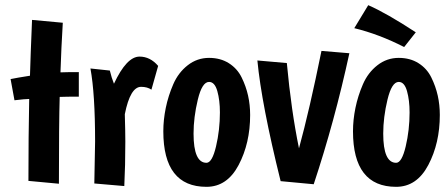

<svg xmlns="http://www.w3.org/2000/svg" viewBox="-20 -697 1730 743"><path d="M36 -309 21 -391Q45 -396 96 -404Q98 -478 104 -620L223 -609Q217 -510 214 -417Q239 -418 285 -418V-323Q237 -323 211 -322Q208 -222 208 14L90 3Q90 -172 93 -314Q78 -314 36 -309Z M592 -442 566 -350Q550 -361 526 -361Q484 -361 463 -255Q465 -185 465 -149Q465 -57 461 23L345 13Q348 -134 348 -149Q348 -334 330 -432L405 -424Q412 -395 421 -373Q470 -478 520 -478Q561 -478 592 -442Z M729 -180Q729 -67 779 -67Q801 -67 816 -130.5Q831 -194 831 -262Q831 -309 821 -344.5Q811 -380 789 -380Q762 -380 745.5 -311.5Q729 -243 729 -180ZM612 -189Q612 -233 621.5 -279.5Q631 -326 650.5 -371Q670 -416 706.5 -444.5Q743 -473 789 -473Q833 -473 865.5 -452.5Q898 -432 915 -397.5Q932 -363 940 -327Q948 -291 948 -252Q948 -143 903.5 -58.5Q859 26 779 26Q612 26 612 -189Z M1194 16 1066 4Q992 -294 976 -463L1090 -453Q1107 -269 1137 -123Q1178 -273 1224 -500L1332 -491Q1275 -228 1194 16Z M1463 -180Q1463 -67 1513 -67Q1535 -67 1550 -130.5Q1565 -194 1565 -262Q1565 -309 1555 -344.5Q1545 -380 1523 -380Q1496 -380 1479.5 -311.5Q1463 -243 1463 -180ZM1346 -189Q1346 -233 1355.5 -279.5Q1365 -326 1384.5 -371Q1404 -416 1440.5 -444.5Q1477 -473 1523 -473Q1567 -473 1599.5 -452.5Q1632 -432 1649 -397.5Q1666 -363 1674 -327Q1682 -291 1682 -252Q1682 -143 1637.5 -58.5Q1593 26 1513 26Q1346 26 1346 -189ZM1589 -572 1544 -515Q1446 -565 1351 -588L1405 -677Q1476 -646 1589 -572Z"/></svg>

Font: Boogaloo
Style: Regular
Weight: 400
Designer: John Vargas Beltran
Foundry: John Vargas Beltran
Version: Version 1.001